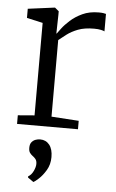

<svg xmlns="http://www.w3.org/2000/svg" viewBox="-57 -603 548 909"><g transform="rotate(5 217.0 -148.5)"><path d="M36 0V-41L115 -47.5V-487L39 -504V-547.5L164.5 -564H167.5L186 -548.5V-531.5L184 -442.5L186 -443Q190.5 -449 204.2 -467.5Q218 -486 241.5 -507.2Q265 -528.5 298.2 -544Q331.5 -559.5 375.5 -559.5Q389.5 -559.5 397.2 -558.2Q405 -557 410 -555.5V-472.5Q406.5 -475 393.2 -478Q380 -481 360.5 -481Q314.5 -481 283.8 -469Q253 -457 232 -441Q211 -425 195.5 -412.5V-48.5L325.5 -40V0ZM212 142.5Q212 177.5 195.8 204.8Q179.5 232 161.5 248.2Q143.5 264.5 137.5 267H136.5L110 248.5V242.5Q125 234.5 134.2 215.2Q143.5 196 143.5 181Q143.5 166 137 158Q130.5 150 122.5 144.5Q115 139 109.2 131Q103.5 123 103.5 107.5Q103.5 89.5 111.8 80Q120 70.5 131 67Q142 63.5 149.5 63.5H151.5Q179 63.5 195.5 84Q212 104.5 212 142.5Z"/></g></svg>

Font: Merriweather 24pt Light
Style: Regular
Weight: 300
Designer: Eben Sorkin
Foundry: Eben Sorkin
Version: Version 2.100